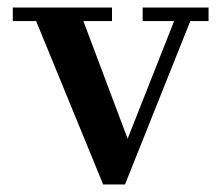

<svg xmlns="http://www.w3.org/2000/svg" viewBox="-20 -480 588 510"><path d="M319 -111.5 201.5 -424H277.5V-460H14V-424H76L254 10H312L485.5 -424H534V-460H359V-424H442.5Z"/></svg>

Font: Bodoni* 06pt Medium
Style: Regular
Weight: 500
Version: Version 2.3